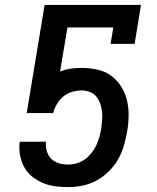

<svg xmlns="http://www.w3.org/2000/svg" viewBox="-20 -755 640 783"><path d="M258 8Q231 8 204.5 4.5Q178 1 154.5 -9Q131 -19 111 -35Q91 -51 79 -73Q67 -95 62 -121Q57 -147 60 -174L61 -177H168L167 -174Q166 -155 171.5 -137Q177 -119 190 -106.5Q203 -94 221 -89Q239 -84 258 -84Q275 -84 293 -89Q311 -94 326 -105Q341 -116 353 -131Q365 -146 372.5 -162Q380 -178 385 -195.5Q390 -213 393 -231Q395 -248 396.5 -265.5Q398 -283 396 -300.5Q394 -318 388.5 -333.5Q383 -349 372.5 -361.5Q362 -374 346.5 -380Q331 -386 313 -386Q294 -386 274.5 -380.5Q255 -375 239 -362Q223 -349 212.5 -331.5Q202 -314 197 -294H89L162 -735H555L529 -576H431L442 -643H255L225 -463Q247 -472 269 -475Q291 -478 313 -478Q346 -478 377.5 -471Q409 -464 433.5 -446Q458 -428 474.5 -401.5Q491 -375 498 -345Q505 -315 504.5 -282Q504 -249 498 -216Q493 -188 484.5 -159Q476 -130 460.5 -103.5Q445 -77 422.5 -55Q400 -33 373 -18.5Q346 -4 316.5 2Q287 8 258 8Z"/></svg>

Font: Iosevka Curly Slab SmBdExObl
Style: Regular
Weight: 600
Width: 7
Italic angle: -9°
Monospace: yes
Designer: Belleve Invis
Foundry: Belleve Invis
Version: Version 11.1.0; ttfautohint (v1.8.3)